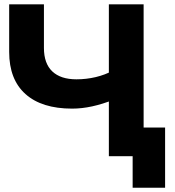

<svg xmlns="http://www.w3.org/2000/svg" viewBox="-20 -720 805 885"><path d="M312.5 -219.3Q172.4 -219.3 97.3 -286.6Q22.3 -353.8 22.3 -480.6V-700H182.5V-498.7Q182.5 -427.5 221 -390.9Q259.6 -354.4 332.3 -354.4Q377.9 -354.4 421 -364.6Q464.1 -374.8 501.3 -394.9L504.9 -260.9Q452.7 -240.1 404.8 -229.7Q357 -219.3 312.5 -219.3ZM481.8 0V-700H642V0ZM591.4 145.4V-37.7L628.5 0H481.8V-132.3H741V145.4Z"/></svg>

Font: Montserrat Thin
Style: Regular
Weight: 100
Designer: Julieta Ulanovsky
Foundry: Julieta Ulanovsky
Version: Version 9.000